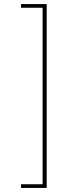

<svg xmlns="http://www.w3.org/2000/svg" viewBox="-20 -816 352 942"><path d="M209 106H83V88H189V-778H83V-796H209Z"/></svg>

Font: Fira Sans Thin
Style: Regular
Weight: 100
Designer: bBox Type GmbH & Carrois Corporate GbR & Edenspiekermann AG
Foundry: bBox Type GmbH & Carrois Corporate GbR & Edenspiekermann AG
Version: Version 4.301